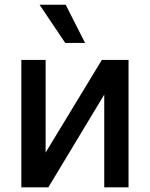

<svg xmlns="http://www.w3.org/2000/svg" viewBox="-20 -802 642 822"><path d="M259.3 -618.2 149.4 -781.7H261.2L344.2 -618.2ZM175.3 -148.9 416 -545.4H530.3V0H426.3V-397L187 0H71.3V-545.4H175.3Z"/></svg>

Font: Interop Med
Style: Regular
Weight: 500
Designer: Rasmus Andersson, Google, Jang Haemin
Foundry: jhaemin
Version: Version 1.007